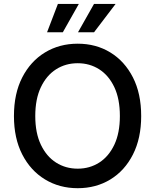

<svg xmlns="http://www.w3.org/2000/svg" viewBox="-20 -964 804 994"><path d="M382.3 10.3Q287.6 10.3 212.9 -35.2Q138.2 -80.6 95.2 -164.3Q52.2 -248 52.2 -363.3Q52.2 -479.5 95.2 -563.2Q138.2 -647 212.9 -692.4Q287.6 -737.8 382.3 -737.8Q477.1 -737.8 551.3 -692.4Q625.5 -647 668.2 -563.2Q710.9 -479.5 710.9 -363.3Q710.9 -248 668.2 -164.1Q625.5 -80.1 551.3 -34.9Q477.1 10.3 382.3 10.3ZM382.3 -90.8Q444.3 -90.8 493.7 -122.3Q543 -153.8 571.8 -214.6Q600.6 -275.4 600.6 -363.3Q600.6 -452.1 571.8 -512.9Q543 -573.7 493.7 -605.2Q444.3 -636.7 382.3 -636.7Q319.8 -636.7 270.3 -605.2Q220.7 -573.7 191.7 -512.7Q162.6 -451.7 162.6 -363.3Q162.6 -275.4 191.7 -214.6Q220.7 -153.8 270.3 -122.3Q319.8 -90.8 382.3 -90.8ZM305.2 -796.9H223.6L279.8 -943.8H388.2ZM466.8 -796.9H383.8L466.8 -943.8H578.6Z"/></svg>

Font: Inter 17pt Medium
Style: Regular
Weight: 500
Version: Version 4.001;git-66647c0bb